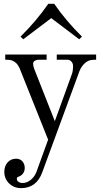

<svg xmlns="http://www.w3.org/2000/svg" viewBox="-20 -729 548 1019"><path d="M88.9 -534.7Q173.8 -618.2 236.3 -709H267.6Q330.1 -618.2 415 -534.7L400.4 -520.5L252 -632.8L103.5 -520.5ZM2.9 182.6Q2.9 152.3 20.5 132.8Q38.1 113.3 65.4 113.3Q86.9 113.3 99.1 127.7Q111.3 142.1 111.3 162.1Q111.3 179.7 102.1 191.7Q92.8 203.6 81.5 207.5Q69.3 211.9 69.3 217.8Q69.3 228.5 75.2 233.9Q85 242.2 100.1 242.2Q123 242.2 143.6 225.3Q164.1 208.5 173.8 182.1L235.4 12.2L88.9 -354.5Q84.5 -366.2 81.5 -372.3Q78.6 -378.4 73 -386Q67.4 -393.6 60.1 -398.9Q48.3 -407.7 37.6 -409.9Q26.9 -412.1 7.8 -412.1V-439.5H227.5V-412.1H186.5Q174.3 -412.1 165 -406.7Q155.8 -401.4 155.8 -391.6Q155.8 -378.9 161.1 -364.7L271 -85.9L361.3 -335.4Q367.7 -351.6 367.7 -378.9Q367.7 -392.1 359.1 -402.1Q350.6 -412.1 336.9 -412.1H281.2V-439.5H490.2V-412.1Q470.7 -412.1 459.2 -409.7Q447.8 -407.2 436 -398.4Q413.6 -380.9 402.3 -353L204.1 186Q173.3 269.5 91.8 269.5Q54.7 269.5 28.8 244.9Q2.9 220.2 2.9 182.6Z"/></svg>

Font: Theano Modern
Style: Regular
Weight: 400
Designer: Alexey Kryukov
Version: Version 2.00